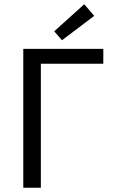

<svg xmlns="http://www.w3.org/2000/svg" viewBox="-20 -887 538 907"><path d="M90 0V-656H468V-586H173V0ZM273 -697 236 -739 378 -867 425 -812Z"/></svg>

Font: .
Style: 
Weight: 400
Designer: Paul D. Hunt, Dalton Maag
Foundry: Dalton Maag Ltd
Version: Version 1.200